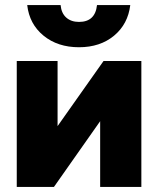

<svg xmlns="http://www.w3.org/2000/svg" viewBox="-20 -742 628 762"><path d="M497 -722Q488 -646.5 432.8 -600.5Q377.5 -554.5 293.5 -554.5Q209 -554.5 152.8 -600.5Q96.5 -646.5 88 -722H220.5Q223.5 -689.5 243 -672.2Q262.5 -655 293.5 -655Q358 -655 365 -722ZM208.5 -500V-241.5L391 -500H541V0H377.5V-261L194 0H46.5V-500Z"/></svg>

Font: Overused Grotesk ExtraBold
Style: Regular
Weight: 800
Version: Version 0.004